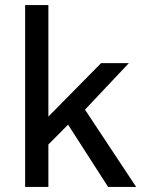

<svg xmlns="http://www.w3.org/2000/svg" viewBox="-20 -740 583 760"><path d="M79.5 0V-720H171.5V-278.5L380 -490H490L316.5 -306L519 0H408L249.5 -246.5L171.5 -168V0Z"/></svg>

Font: Geologica Cursive Light
Style: Regular
Weight: 300
Designer: Sindre Bremnes, Frode Helland
Foundry: Monokrom Skriftforlag AS
Version: Version 1.010;gftools[0.9.28]